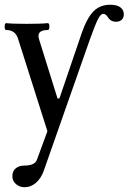

<svg xmlns="http://www.w3.org/2000/svg" viewBox="-43 -515 540 805"><path d="M60.1 270Q38.6 270 23.7 256.6Q8.8 243.2 8.8 224.1Q8.8 202.6 22.9 190.9Q37.1 179.2 59.1 179.2Q103 179.2 111.8 154.8L155.8 35.2L32.2 -354Q20.5 -389.2 -17.1 -389.2Q-23.4 -389.2 -23.4 -403.6Q-23.4 -418 -17.1 -418Q8.8 -415 68.8 -415Q129.9 -415 157.2 -418Q164.1 -418 164.1 -403.6Q164.1 -389.2 157.2 -389.2Q107.9 -389.2 121.1 -349.1L198.2 -102.1H206.1L299.8 -377Q321.8 -439.9 349.1 -467.5Q376.5 -495.1 418.9 -495.1Q447.8 -495.1 461.9 -484.1Q476.1 -473.1 476.1 -455.1Q476.1 -440.4 467.3 -432.1Q458.5 -423.8 442.9 -423.8Q422.9 -423.8 411.1 -439.9Q401.4 -457 390.1 -457Q378.9 -457 367.2 -433.6Q355.5 -410.2 333 -347.2L141.1 199.2Q129.9 231.9 108.2 251Q86.4 270 60.1 270Z"/></svg>

Font: Junicode SmCond Medium
Style: Regular
Weight: 500
Width: 4
Designer: Peter S. Baker
Version: Version 2.206